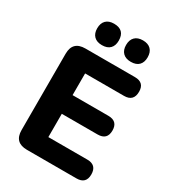

<svg xmlns="http://www.w3.org/2000/svg" viewBox="-217 -1039 1043 1157"><g transform="rotate(30 304.5 -460.5)"><path d="M156 0Q68 0 68 -87V-618Q68 -705 156 -705H500Q566 -705 566 -641Q566 -574 500 -574H229V-423H478Q544 -423 544 -358Q544 -293 478 -293H229V-131H500Q566 -131 566 -65Q566 0 500 0ZM432 -772Q396 -772 376.5 -791.5Q357 -811 357 -846Q357 -882 376.5 -901.5Q396 -921 432 -921Q468 -921 487.5 -901.5Q507 -882 507 -846Q507 -811 488 -791.5Q469 -772 432 -772ZM231 -772Q195 -772 175.5 -791.5Q156 -811 156 -846Q156 -882 175.5 -901.5Q195 -921 231 -921Q306 -921 306 -846Q306 -811 287 -791.5Q268 -772 231 -772Z"/></g></svg>

Font: Chiron GoRound TC EB
Style: Regular
Weight: 700
Designer: Ryoko NISHIZUKA 西塚涼子 (kana, bopomofo & ideographs); Paul D. Hunt (Latin, Greek & Cyrillic); Sandoll Communications 산돌커뮤니
Foundry: Adobe
Version: Version 1.000;hotconv 1.1.1;makeotfexe 2.6.0